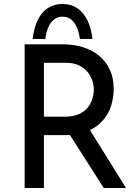

<svg xmlns="http://www.w3.org/2000/svg" viewBox="-20 -946 699 966"><path d="M296 -723Q351 -723 397.5 -708.5Q444 -694 478.5 -665.5Q513 -637 532.5 -595.5Q552 -554 552 -499Q552 -456 539.5 -415Q527 -374 498 -340.5Q469 -307 422.5 -286.5Q376 -266 308 -266H201V0H104V-723ZM306 -359Q349 -359 377.5 -372Q406 -385 422 -405.5Q438 -426 445 -450Q452 -474 452 -495Q452 -517 444.5 -540.5Q437 -564 420.5 -584Q404 -604 377.5 -617Q351 -630 313 -630H201V-359ZM425 -304 614 0H502L310 -301ZM294 -926Q337 -926 368 -905.5Q399 -885 419 -845.5Q439 -806 445 -750H382Q378 -782 367 -807.5Q356 -833 338.5 -847.5Q321 -862 294 -862Q269 -862 251 -847.5Q233 -833 222.5 -807.5Q212 -782 208 -750H144Q151 -807 170.5 -846.5Q190 -886 221.5 -906Q253 -926 294 -926Z"/></svg>

Font: Josefin Sans Thin
Style: Regular
Weight: 400
Version: Version 2.000